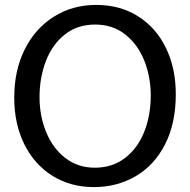

<svg xmlns="http://www.w3.org/2000/svg" viewBox="-20 -722 775 782"><path d="M362 40Q267 40 193.5 -6Q120 -52 79 -134.5Q38 -217 38 -324Q38 -436 81 -521.5Q124 -607 200 -654.5Q276 -702 372 -702Q469 -702 542.5 -655.5Q616 -609 656 -526.5Q696 -444 696 -338Q696 -219 652 -133.5Q608 -48 532 -4Q456 40 363 40ZM367 -39Q437 -39 488.5 -78Q540 -117 567 -184Q594 -251 594 -333Q594 -407 568.5 -473Q543 -539 491.5 -580.5Q440 -622 368 -622Q295 -622 244 -581.5Q193 -541 167 -473.5Q141 -406 141 -327Q141 -250 168 -184Q195 -118 246 -78.5Q297 -39 366 -39Z"/></svg>

Font: LINE Seed Sans KR Regular
Style: Regular
Weight: 400
Designer: LINE VX Design & Sandoll Inc & Dalton Maag Ltd
Foundry: Sandoll Inc.
Version: Version 1.000